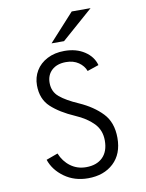

<svg xmlns="http://www.w3.org/2000/svg" viewBox="-100 -992 815 1073"><g transform="rotate(-10 308.0 -455.0)"><path d="M101 -130 167 -154Q186 -107 224 -79Q262 -51 312 -51Q372 -51 406 -84.5Q440 -118 440 -180Q440 -239 402 -278Q364 -317 301 -344Q218 -380 169 -425.5Q120 -471 120 -549Q120 -594 142 -631Q164 -668 206 -690Q248 -712 304 -712Q371 -712 418 -681Q465 -650 478 -601L413 -579Q402 -609 373 -629Q344 -649 302 -649Q251 -649 221.5 -622Q192 -595 192 -550Q192 -500 228.5 -469.5Q265 -439 334 -409Q413 -374 462.5 -322Q512 -270 512 -182Q512 -91 457 -39.5Q402 12 312 12Q235 12 178 -29Q121 -70 101 -130ZM383 -922H490L312 -766H241Z"/></g></svg>

Font: Overpass Mono Light
Style: Regular
Weight: 300
Monospace: yes
Designer: Delve Withrington, Dave Bailey
Foundry: Delve Fonts
Version: Version 1.000;DELV;Overpass